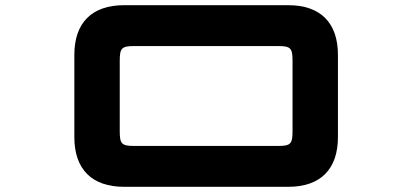

<svg xmlns="http://www.w3.org/2000/svg" viewBox="-20 -720 1589 740"><path d="M1091 -700H458.5C334 -700 266.5 -632.5 266.5 -508V-192C266.5 -67.5 334 0 458.5 0H1091C1215 0 1282.5 -67.5 1282.5 -192V-508C1282.5 -632.5 1215 -700 1091 -700ZM441.5 -214.5V-485.5C441.5 -535 449 -542.5 498.5 -542.5H1051C1100 -542.5 1107.5 -535 1107.5 -485.5V-214.5C1107.5 -165 1100 -157.5 1051 -157.5H498.5C449 -157.5 441.5 -165 441.5 -214.5Z"/></svg>

Font: Melete Bold
Style: Regular
Weight: 700
Width: 6
Designer: Sora Sagano
Foundry: DOT COLON
Version: Version 0.200;FEAKit 1.0